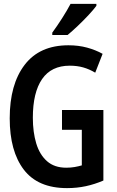

<svg xmlns="http://www.w3.org/2000/svg" viewBox="-20 -958 603 988"><path d="M325 10Q175 10 102.5 -85Q30 -180 30 -349Q30 -524 107 -624.5Q184 -725 332 -725Q384 -725 428 -713Q472 -701 508 -681L470 -584Q440 -602 408.5 -611Q377 -620 339 -620Q244 -620 196.5 -551Q149 -482 149 -352Q149 -278 166.5 -220Q184 -162 222 -128.5Q260 -95 321 -95Q344 -95 364 -98.5Q384 -102 401 -107V-290H299V-392H512V-29Q468 -10 422 0Q376 10 325 10ZM249 -790Q274 -824 299.5 -864Q325 -904 343 -938H476V-928Q462 -909 436 -881Q410 -853 380.5 -825Q351 -797 328 -778H249Z"/></svg>

Font: Noto Sans Mono SemiCondensed SemiBold
Style: Regular
Weight: 600
Width: 4
Designer: Monotype Design Team
Foundry: Monotype Imaging Inc.
Version: Version 2.014; ttfautohint (v1.8.4.7-5d5b)